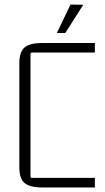

<svg xmlns="http://www.w3.org/2000/svg" viewBox="-20 -824 462 844"><path d="M230 -679 290 -804 346 -803 267 -679ZM397 -42V0H165Q111 0 88 -19.5Q65 -39 65 -90V-545Q65 -596 88 -615.5Q111 -635 165 -635H397V-593H121Q114 -593 114 -586V-49Q114 -42 121 -42Z"/></svg>

Font: Gemunu Libre ExtraLight
Style: Regular
Weight: 200
Designer: Puspanada Ekanayake, Sola Matas, Pathum Egodawatta, Kosala Senevirathne
Foundry: mooniak
Version: Version 1.100